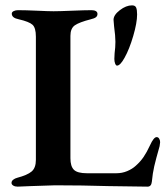

<svg xmlns="http://www.w3.org/2000/svg" viewBox="-20 -692 625 717"><path d="M23 -9Q23 -16 29.5 -21Q36 -26 44 -28Q82 -38 98 -51.5Q114 -65 114 -95V-555Q114 -588 101.5 -599.5Q89 -611 50 -620Q24 -625 24 -641Q24 -647 31 -650.5Q38 -654 47 -654Q75 -654 119 -652Q161 -650 180 -650Q201 -650 249 -652Q297 -654 322 -654Q332 -654 338 -650.5Q344 -647 344 -640Q344 -632 338 -627.5Q332 -623 319 -620Q276 -609 259.5 -597.5Q243 -586 243 -558V-101Q243 -71 256 -58Q269 -45 305 -45H414Q436 -45 455 -53Q474 -61 487 -73Q504 -88 516 -105.5Q528 -123 540 -149Q554 -180 565 -180Q571 -180 574.5 -174Q578 -168 578 -161L576 -146Q562 -97 556 -71Q550 -45 547 -13Q545 5 531 5Q498 5 386 3Q286 0 186 0Q184 0 94 3L46 5Q36 5 29.5 1Q23 -3 23 -9ZM407 -472 408 -493Q411 -516 411 -536Q411 -557 406 -594Q404 -612 404 -618Q404 -636 427.5 -654Q451 -672 473 -672Q485 -672 488.5 -663.5Q492 -655 492 -638Q492 -607 477.5 -557.5Q463 -508 445 -476Q429 -447 417 -447Q413 -447 410 -454.5Q407 -462 407 -472Z"/></svg>

Font: EB Garamond SemiBold
Style: Regular
Weight: 600
Designer: Georg Duffner and Octavio Pardo
Foundry: Georg Duffner
Version: Version 1.000